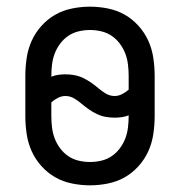

<svg xmlns="http://www.w3.org/2000/svg" viewBox="-20 -548 540 576"><path d="M250 8Q223 8 196 2.5Q169 -3 146 -16Q123 -29 104.5 -49.5Q86 -70 75 -94.5Q64 -119 60 -146Q56 -173 56 -200V-320Q56 -347 60 -374Q64 -401 75 -425.5Q86 -450 104.5 -470.5Q123 -491 146 -504Q169 -517 196 -522.5Q223 -528 250 -528Q277 -528 304 -522.5Q331 -517 354 -504Q377 -491 395.5 -470.5Q414 -450 425 -425.5Q436 -401 440 -374Q444 -347 444 -320V-200Q444 -173 440 -146Q436 -119 425 -94.5Q414 -70 395.5 -49.5Q377 -29 354 -16Q331 -3 304 2.5Q277 8 250 8ZM324 -260Q335 -260 346 -265.5Q357 -271 366 -279V-320Q366 -337 364 -354Q362 -371 356 -387Q350 -403 339.5 -417Q329 -431 315 -440.5Q301 -450 284 -454Q267 -458 250 -458Q233 -458 216 -454Q199 -450 185 -440.5Q171 -431 160.5 -417Q150 -403 144 -387Q138 -371 136 -354Q134 -337 134 -320V-318Q144 -322 155 -323.5Q166 -325 176 -325Q190 -325 203.5 -322.5Q217 -320 229.5 -314Q242 -308 253.5 -300Q265 -292 275.5 -283Q286 -274 298 -267Q310 -260 324 -260ZM250 -62Q267 -62 284 -66Q301 -70 315 -79.5Q329 -89 339.5 -103Q350 -117 356 -133Q362 -149 364 -166Q366 -183 366 -200V-202Q356 -198 345 -196.5Q334 -195 324 -195Q310 -195 296.5 -197.5Q283 -200 270.5 -206Q258 -212 246.5 -220Q235 -228 224.5 -237Q214 -246 202 -253Q190 -260 176 -260Q165 -260 154 -254.5Q143 -249 134 -241V-200Q134 -183 136 -166Q138 -149 144 -133Q150 -117 160.5 -103Q171 -89 185 -79.5Q199 -70 216 -66Q233 -62 250 -62Z"/></svg>

Font: Iosevka Curly
Style: Regular
Weight: 400
Monospace: yes
Designer: Belleve Invis
Foundry: Belleve Invis
Version: Version 22.1.2; ttfautohint (v1.8.4)